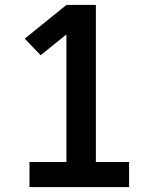

<svg xmlns="http://www.w3.org/2000/svg" viewBox="-20 -755 640 775"><path d="M99 0V-101H248V-616L144 -532L80 -599L248 -735H367V-101H501V0Z"/></svg>

Font: Iosevka Plex Etoile
Style: Bold
Weight: 700
Designer: Belleve Invis
Foundry: Belleve Invis
Version: Version 25.1.1; ttfautohint (v1.8.4)